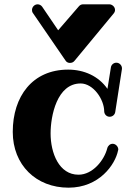

<svg xmlns="http://www.w3.org/2000/svg" viewBox="-20 -842 614 888"><path d="M544 -523C544 -524 544 -525 544 -527C544 -538 534 -552 518 -552C506 -552 495 -543 493 -531L477 -431C436 -490 369 -520 295 -520C130 -520 39 -396 39 -232C39 -79 147 26 297 26C439 26 513 -81 526 -146C527 -148 527 -149 527 -151C527 -164 515 -177 501 -177C489 -177 479 -168 476 -156C462 -101 409 -34 343 -34C253 -34 214 -134 214 -225C214 -305 243 -456 353 -456C411 -456 462 -383 462 -326C463 -312 474 -302 487 -302C500 -302 511 -311 513 -324ZM486 -822H364C357 -822 350 -819 345 -813L249 -702L175 -811C170 -818 162 -822 154 -822C139 -822 128 -809 128 -796C128 -791 129 -786 132 -782L283 -562C287 -555 295 -551 303 -551C312 -551 319 -554 324 -560L506 -780C510 -785 512 -790 512 -796C512 -811 498 -822 486 -822Z"/></svg>

Font: Ribeye
Style: Regular
Weight: 400
Designer: Astigmatic (AOETI)
Foundry: Astigmatic (AOETI)
Version: Version 1.000